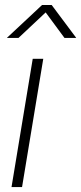

<svg xmlns="http://www.w3.org/2000/svg" viewBox="-20 -762 330 782"><path d="M26.9 0 113.3 -522.5H156.2L69.8 0ZM55.2 -607.4H8.3L8.8 -608.4L151.4 -741.7H190.4L290 -608.4L289.6 -607.4H242.7L166 -711.4Z"/></svg>

Font: Inter 28pt ExtraLight
Style: Italic
Weight: 250
Italic angle: -9.3988°
Designer: Rasmus Andersson
Foundry: rsms
Version: Version 4.001;git-66647c0bb